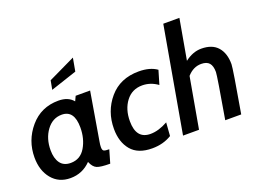

<svg xmlns="http://www.w3.org/2000/svg" viewBox="-110 -1014 1745 1287"><g transform="rotate(-20 763.0 -370.0)"><path d="M523 -497 465 -153Q461 -132 461 -115Q461 -94 470.5 -88.5Q480 -83 509 -83L482 10Q414 10 388 -1Q362 -12 346 -52Q286 10 200 10Q117 10 68 -49.5Q19 -109 19 -202Q19 -323 97 -414.5Q175 -506 299 -506Q369 -506 404 -463L420 -497ZM288 -410Q222 -410 179.5 -352Q137 -294 137 -211Q137 -153 161.5 -119Q186 -85 236 -85Q305 -85 341 -146Q377 -207 377 -287Q377 -410 288 -410ZM473 -650 286 -588 298 -652 490 -744Z M783 10Q682 10 633.5 -48Q585 -106 585 -200Q585 -325 662 -415.5Q739 -506 872 -506Q952 -506 1001 -471L972 -373Q921 -410 862 -410Q789 -410 746 -353.5Q703 -297 703 -212Q703 -85 805 -85Q863 -85 929 -122L922 -27Q862 10 783 10Z M1420 0H1306Q1358 -300 1358 -325Q1358 -369 1340 -389.5Q1322 -410 1283 -410Q1226 -410 1183 -361L1119 0H1005L1137 -750H1252L1201 -462Q1258 -506 1318 -506Q1396 -506 1435 -461.5Q1474 -417 1474 -339Q1474 -310 1420 0Z"/></g></svg>

Font: Cabin
Style: SemiBold Italic
Weight: 600
Designer: Pablo Impallari
Foundry: Pablo Impallari. www.impallari.com Igino Marini. www.ikern.com
Version: Version 1.005